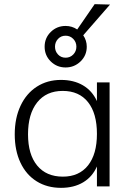

<svg xmlns="http://www.w3.org/2000/svg" viewBox="-20 -898 631 925"><path d="M195 -673Q195 -715 224.5 -744Q254 -773 296 -773Q327 -773 352 -756L436 -878L510 -876L381 -728Q398 -703 398 -673Q398 -631 368 -602Q338 -573 296 -573Q254 -573 224.5 -602Q195 -631 195 -673ZM245 -673Q245 -651 259.5 -635.5Q274 -620 296 -620Q318 -620 333 -635.5Q348 -651 348 -673Q348 -695 333 -710.5Q318 -726 296 -726Q274 -726 259.5 -710.5Q245 -695 245 -673ZM447 -501H508V0H447V-96Q425 -46 380.5 -19.5Q336 7 274 7Q207 7 156.5 -24.5Q106 -56 78.5 -114.5Q51 -173 51 -251Q51 -329 79 -388.5Q107 -448 157.5 -480.5Q208 -513 274 -513Q335 -513 379.5 -487Q424 -461 447 -411ZM447 -253Q447 -352 404 -406Q361 -460 282 -460Q203 -460 159 -404.5Q115 -349 115 -251Q115 -154 159 -100.5Q203 -47 283 -47Q361 -47 404 -101Q447 -155 447 -253Z"/></svg>

Font: Muli Light
Style: Regular
Weight: 300
Designer: Vernon Adams
Foundry: Vernon Adams
Version: Version 2.100